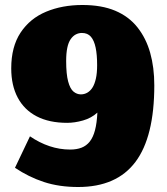

<svg xmlns="http://www.w3.org/2000/svg" viewBox="-20 -735 668 769"><path d="M293 14Q217 14 156 -6Q95 -26 40 -63L100 -189Q138 -163 178.5 -149.5Q219 -136 261 -136Q287 -136 306.5 -143.5Q326 -151 339.5 -168Q353 -185 360.5 -213.5Q368 -242 370 -284Q346 -262 312.5 -252.5Q279 -243 249 -243Q177 -243 127 -269Q77 -295 51 -344Q25 -393 25 -461Q25 -548 62.5 -604.5Q100 -661 164.5 -688Q229 -715 310 -715Q387 -715 441.5 -692Q496 -669 530.5 -625.5Q565 -582 581.5 -523.5Q598 -465 598 -393Q598 -187 522.5 -86.5Q447 14 293 14ZM304 -357Q318 -357 330 -364Q342 -371 350.5 -384.5Q359 -398 364 -420Q369 -442 369 -474Q369 -516 363 -544.5Q357 -573 344 -588Q331 -603 308 -603Q295 -603 283.5 -597Q272 -591 263 -578Q254 -565 249.5 -543.5Q245 -522 245 -491Q245 -438 253 -408.5Q261 -379 274.5 -368Q288 -357 304 -357Z"/></svg>

Font: Literata Black
Style: Regular
Weight: 900
Designer: Latin by Veronika Burian and Jose Scaglione. Greek by Irene Vlachou. Cyrillic by Vera Evstafieva.
Foundry: TypeTogether
Version: Version 3.103;gftools[0.9.29]